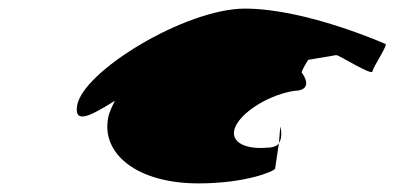

<svg xmlns="http://www.w3.org/2000/svg" viewBox="-20 -720 916 446"><path d="M159 -474C152 -428 197 -455 247 -486C240 -472 233 -458 231 -445C216 -362 299 -294 441 -294C551 -294 616 -322 619 -328L628 -388C625 -381 614 -377 600 -377C544 -372 509 -394 529 -430C548 -465 610 -501 664 -509C708 -510 687 -544 681 -551C680 -554 687 -567 696 -581L761 -592C768 -592 843 -544 845 -554C847 -565 883 -618 875 -618C875 -618 691 -700 549 -700C411 -700 171 -554 159 -474ZM631 -426 628 -388C638 -402 631 -426 631 -426Z"/></svg>

Font: Ampere
Style: UltExtIta
Weight: 400
Version: Version 1